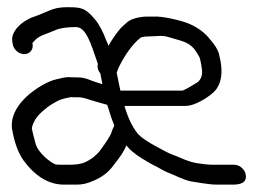

<svg xmlns="http://www.w3.org/2000/svg" viewBox="-20 -517 756 532"><path d="M69.8 -397.8C71.3 -399.6 74 -402.6 77.5 -406.2C90.3 -419.5 109.1 -422.6 133.4 -433.5C145.2 -438.9 164.4 -442 190.6 -442C218.7 -442 232 -396 251.1 -340.1C249.1 -332.3 250.7 -322.2 257.9 -314C259.3 -305.8 261.4 -295.2 263.8 -283.7C257.2 -285.7 247.2 -289.1 243.7 -290.1C233.2 -293.1 217 -302.5 196.4 -302.5C186.2 -302.5 179 -302.7 175.2 -303C159.5 -304.2 151.5 -300.3 138 -297.7C110.4 -292.4 73.8 -268.1 54.2 -249.8C34.3 -231.2 10 -201.9 12.9 -163.1L12.9 -162.6L13 -162C19.3 -124.1 29.6 -94.1 45.6 -71.9C77.1 -29.2 114.8 -5.5 156.6 -5.5H194.5C207.3 -5.5 220.7 -8.5 233.8 -14.1C260.3 -24.1 280.9 -39.1 295.8 -60.8C312.8 -81.7 324.1 -98.4 330 -114.2C339.8 -102.2 351.4 -91.6 373.2 -78.1C391 -67.1 402.7 -60.3 411.5 -56.6C426 -48.1 439.7 -40.8 448.4 -37.6C460.3 -33.1 492.8 -16.8 510.1 -14.2C522.6 -12.3 559.8 -5.5 579 -5.5H626.2C642.2 -5.5 665 -8.7 660.9 -33C658.4 -48 643.9 -60.5 628.8 -60.5H565.8C557.8 -60.5 543.7 -61.9 526.3 -64.8C498 -70 485 -78.4 460 -87.7C443.8 -93.7 437.9 -98 422.8 -105.8C388.8 -123.2 368.2 -138.3 361.2 -147.4C346.5 -165.8 334.8 -189.6 324.9 -223.5H492.7C523.4 -223.5 557.8 -249.8 565.6 -256.1C594.7 -277.8 600.1 -316.9 586.7 -367.4C583.3 -380.3 575.5 -392.2 561.6 -408.4C548 -426 528.1 -440.9 503.9 -451.2C484.6 -459.7 428.6 -473.2 404.7 -471H386C369.5 -471 343.7 -465.6 333 -455.9C325.2 -448.7 315.4 -441.8 306.9 -429.6C297.9 -418.3 289.5 -405.9 280.6 -390.3C279.2 -394.1 277 -399.7 274.3 -405.2C266 -428 255 -449.3 242.4 -464.3C215 -496.8 203 -497 163.6 -497C145.7 -497 129.3 -493.7 115.5 -487.3L96.7 -479.4C88.8 -476 81.5 -473.1 73.5 -470.4C42.1 -460.3 9.4 -430.2 14 -402.5L15.3 -394.5C17.8 -379.5 32.3 -367 47.4 -367C62.4 -367 72.8 -379.5 70.3 -394.5ZM287 -145.2C281.6 -135.2 274.9 -124.2 270.2 -118C260.1 -104.7 257.4 -98.2 248.8 -90.4L237.2 -79.8C217.7 -67.1 206.7 -60.5 171.7 -60.5H151.4C144.2 -60.5 138.7 -60.8 134.5 -61.3C124.7 -63.7 86 -90.7 78.3 -119.9L71.8 -144.7C70.1 -151.5 68.9 -156.7 68.4 -160C68.1 -161.4 69 -168.6 74.1 -179.3C78.8 -189 86.8 -199.1 98.5 -209.3C120 -228 120.3 -225.5 140.1 -237.7C145.2 -240.9 174.6 -249.2 181.2 -247.7L182.3 -247.5H196C213.9 -247.5 224.4 -241 241 -236.8C254.2 -233.5 261.2 -230.6 277.1 -226.5C284.5 -202.1 290.8 -183.5 296.8 -169.3C293.9 -163.9 290.2 -155 287 -145.2ZM309 -330.4C326.3 -365.6 346.6 -393.6 367.9 -411.4C370.6 -413.7 377.6 -416 389.4 -416C417.6 -416 427.3 -420.5 448.6 -413.8C496.5 -399.7 510.4 -399.7 532.6 -358.7C533.5 -357 536.9 -344.9 539.4 -326C541.4 -310 538.3 -299.5 528.6 -289.9C504.3 -274.6 488.1 -266.3 485.6 -266H313.5L303.3 -315.7C305 -319.7 307 -324.6 309 -330.4Z"/></svg>

Font: MewTooHand
Style: BdCondLta
Weight: 400
Designer: Mew Too, Robert Jablonski
Version: Version 0.77